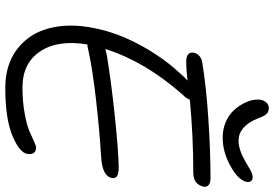

<svg xmlns="http://www.w3.org/2000/svg" viewBox="-175 -840 1035 725"><g transform="rotate(90 342.5 -477.5)"><path d="M500 -800.8Q468.3 -800.8 441.9 -812Q415.5 -823.2 399.2 -840.1Q382.8 -856.9 372.1 -876.7Q361.3 -896.5 357.9 -914.3Q354.5 -932.1 356.9 -944.8Q359.4 -958 367.9 -966.6Q376.5 -975.1 389.2 -975.1Q393.6 -975.1 397.5 -973.9Q401.4 -972.7 404.3 -971.2Q407.2 -969.7 410.2 -966.1Q413.1 -962.4 414.8 -960.4Q416.5 -958.5 418.9 -953.4Q421.4 -948.2 422.1 -946.3Q422.9 -944.3 425.3 -938.5Q427.7 -932.6 428.2 -931.2Q457.5 -860.8 511.2 -860.8Q543.5 -860.8 585 -883.8Q591.8 -887.7 603 -894.3Q614.3 -900.9 620.6 -904.5Q627 -908.2 634.5 -911.1Q642.1 -914.1 647.9 -914.1Q659.2 -914.1 663.8 -907.7Q668.5 -901.4 667 -892.1Q661.1 -860.4 607.7 -830.6Q554.2 -800.8 500 -800.8ZM312 20Q224.1 20 165.5 -24.7Q106.9 -69.3 86.9 -145Q66.9 -220.7 85.9 -314.9Q101.6 -395 142.1 -473.9Q182.6 -552.7 235.8 -616.2Q266.6 -652.3 284.2 -668Q241.2 -663.1 213.9 -663.1Q193.8 -663.1 185.1 -670.7Q176.3 -678.2 179.2 -691.9Q180.7 -701.7 189.5 -710.9Q198.2 -720.2 211.9 -723.1Q306.6 -738.8 429.4 -746.8Q552.2 -754.9 651.9 -754.9Q670.4 -754.9 678.5 -748Q686.5 -741.2 685.1 -730Q676.8 -689.9 631.8 -689.9Q495.6 -689.9 356 -676.8Q353 -665 336.9 -648.9Q212.9 -508.8 165 -357.9Q168.9 -358.9 190.9 -363.8Q295.9 -380.9 422.4 -394Q548.8 -407.2 610.8 -408.2Q636.7 -408.2 645.5 -401.6Q654.3 -395 651.9 -381.8Q644.5 -345.7 570.8 -341.8Q467.8 -335.4 351.6 -322Q235.4 -308.6 167 -293Q156.7 -290 147.9 -290Q129.4 -179.2 173.8 -112.1Q218.3 -44.9 310.1 -44.9Q363.3 -44.9 407.7 -53Q452.1 -61 474.1 -70.6Q496.1 -80.1 513.4 -88.1Q530.8 -96.2 536.1 -96.2Q566.4 -96.2 561 -62Q554.7 -32.2 490.5 -6.1Q426.3 20 312 20Z"/></g></svg>

Font: Shantell Sans Irregular Bouncy
Style: Italic
Weight: 300
Italic angle: -11.31°
Designer: Stephen Nixon, Anya Danilova, Shantell Martin
Foundry: Arrow Type
Version: Version 1.006;[9816181b4]